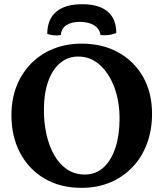

<svg xmlns="http://www.w3.org/2000/svg" viewBox="-20 -895 787 924"><path d="M372.8 9Q269.1 9 193.6 -36Q118 -80.9 76.5 -159.6Q35 -238.4 35 -340.5Q35 -419.1 60.5 -482.4Q86 -545.6 131.5 -591.1Q177 -636.6 238.6 -660.8Q300.2 -685 372.8 -685Q473.5 -685 549.6 -642.8Q625.7 -600.6 668.7 -524.9Q711.7 -449.3 711.7 -347.3Q711.7 -269.7 687.7 -204.6Q663.7 -139.5 618.6 -91.8Q573.6 -44 511.3 -17.5Q449 9 372.8 9ZM388.7 -55.1Q441.6 -55.1 478.7 -89.6Q515.8 -124 535.6 -184.6Q555.4 -245.3 555.4 -323.9Q555.4 -407.1 530.2 -474.9Q505 -542.6 460.2 -582.8Q415.5 -622.9 356 -622.9Q306.9 -622.9 269.8 -592Q232.7 -561.1 212 -503.5Q191.3 -445.9 191.3 -366Q191.3 -304.5 203.6 -248.4Q216 -192.3 240.7 -148.9Q265.4 -105.5 302.2 -80.3Q339.1 -55.1 388.7 -55.1ZM207.6 -732Q207.6 -802.1 250.5 -838.4Q293.4 -874.7 375.4 -874.7Q455.8 -874.7 497.7 -839.7Q539.6 -804.6 539.6 -736Q523.8 -729.4 503.5 -726.6Q483.1 -723.9 463.8 -726.4Q458.8 -757.2 432.2 -773.5Q405.6 -789.8 364.3 -789.8Q323.4 -789.8 299.1 -773.5Q274.8 -757.2 272.8 -726.4Q255 -723.3 238.2 -725.1Q221.4 -726.9 207.6 -732Z"/></svg>

Font: Vollkorn
Style: Regular
Weight: 400
Designer: Friedrich Althausen
Foundry: Friedrich Althausen
Version: Version 5.001